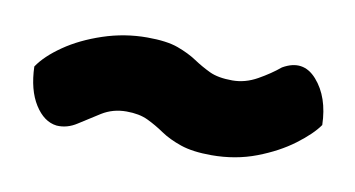

<svg xmlns="http://www.w3.org/2000/svg" viewBox="-32 -393 464 251"><g transform="rotate(10 200.0 -267.5)"><path d="M257 -199Q232 -199 216 -204.5Q200 -210 189 -217.5Q178 -225 166.5 -230.5Q155 -236 138 -236Q120 -236 105.5 -227Q91 -218 78 -209.5Q65 -201 51 -202Q34 -204 22 -223Q10 -242 9 -273Q19 -288 40 -302.5Q61 -317 89.5 -326.5Q118 -336 148 -336Q174 -336 189 -330.5Q204 -325 214.5 -318Q225 -311 236.5 -305.5Q248 -300 267 -300Q284 -300 300 -309Q316 -318 328 -328Q354 -343 373 -321.5Q392 -300 393 -263Q384 -250 364 -235Q344 -220 316.5 -209.5Q289 -199 257 -199Z"/></g></svg>

Font: Yanone Kaffeesatz ExtraLight
Style: Regular
Weight: 200
Designer: Yanone (Cyrillic: Daniel Pouzeot, Huerta Tipografica, and Cyreal)
Foundry: Yanone
Version: Version 2.003